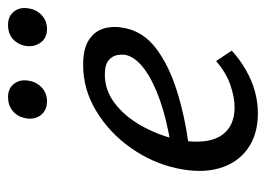

<svg xmlns="http://www.w3.org/2000/svg" viewBox="-112 -540 662 478"><g transform="rotate(-90 219.0 -301.0)"><path d="M176 10Q123 10 87.5 -15.5Q52 -41 39 -86.5Q26 -132 39 -192Q53 -255 91 -308Q129 -361 182.5 -393Q236 -425 296 -425Q337 -425 359 -410.5Q381 -396 387.5 -372Q394 -348 388 -321Q379 -275 337.5 -243.5Q296 -212 233 -192Q170 -172 95 -162L98 -207Q161 -217 209 -234Q257 -251 286 -272.5Q315 -294 321 -318Q323 -327 321 -339.5Q319 -352 308 -361.5Q297 -371 272 -371Q233 -371 200.5 -346Q168 -321 145.5 -281Q123 -241 112 -197Q102 -153 107 -119Q112 -85 133.5 -66.5Q155 -48 191 -48Q216 -48 246.5 -58.5Q277 -69 306 -94L332 -55Q310 -35 284 -20Q258 -5 231 2.5Q204 10 176 10ZM206 -515Q183 -515 171 -531Q159 -547 164 -570Q168 -589 182 -600.5Q196 -612 216 -612Q238 -612 249.5 -597Q261 -582 257 -560Q254 -541 240 -528Q226 -515 206 -515ZM386 -515Q363 -515 351.5 -531.5Q340 -548 344 -570Q348 -589 361.5 -600.5Q375 -612 396 -612Q418 -612 429.5 -597Q441 -582 437 -560Q434 -541 420 -528Q406 -515 386 -515Z"/></g></svg>

Font: Ysabeau Office Medium
Style: Italic
Weight: 500
Italic angle: -12°
Designer: Christian Thalmann (Catharsis Fonts)
Version: Version 2.001;gftools[0.9.30]; featfreeze: tnum,lnum,ss02